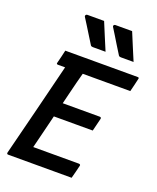

<svg xmlns="http://www.w3.org/2000/svg" viewBox="-169 -1046 940 1146"><g transform="rotate(20 300.5 -473.0)"><path d="M290 -946Q309 -900 325.5 -860.5Q342 -821 361 -776H280Q270 -776 266 -782Q243 -819 229 -841.5Q215 -864 203 -883.5Q191 -903 173 -931Q171 -936 174 -941Q177 -946 184 -946ZM468 -946Q487 -900 503.5 -860.5Q520 -821 539 -776H458Q448 -776 444 -782Q421 -819 407 -841.5Q393 -864 381.5 -883.5Q370 -903 352 -931Q349 -936 352 -941Q355 -946 362 -946ZM25 0Q15 0 17 -11Q55 -160 92 -308.5Q129 -457 166 -606H121Q109 -606 113 -617Q119 -640 123.5 -659Q128 -678 133 -700H593Q604 -700 600 -689Q595 -667 590.5 -648Q586 -629 580 -606H278Q274 -590 269.5 -574Q265 -558 261 -542Q252 -507 243.5 -471.5Q235 -436 226 -400H462Q467 -400 469 -396.5Q471 -393 470 -389Q467 -377 461 -352.5Q455 -328 450 -308H203Q190 -254 176.5 -200.5Q163 -147 150 -94H440Q445 -94 448 -91Q451 -88 449 -83Q446 -69 440 -46Q434 -23 428 0Z"/></g></svg>

Font: Recursive Sn Lnr St Med
Style: Italic
Weight: 500
Italic angle: -15°
Version: Version 1.079;hotconv 1.0.112;makeotfexe 2.5.65598; ttfautoh